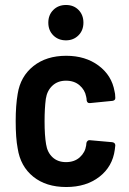

<svg xmlns="http://www.w3.org/2000/svg" viewBox="-20 -743 517 771"><path d="M51 -147Q43 -188 43 -257Q43 -320 51 -366Q62 -436 114 -477.5Q166 -519 246 -519Q323 -519 376 -479.5Q429 -440 440 -376Q441 -372 442 -366Q443 -360 443 -351V-349Q443 -340 432 -338L341 -329H339Q330 -329 328 -340Q328 -347 326 -355Q321 -382 299.5 -400.5Q278 -419 245 -419Q212 -419 190.5 -399Q169 -379 164 -346Q159 -308 159 -256Q159 -199 165 -164Q170 -131 191 -111.5Q212 -92 245 -92Q279 -92 300.5 -111.5Q322 -131 326 -159L327 -169Q328 -174 332 -177.5Q336 -181 341 -180L431 -172Q443 -170 443 -159L441 -142Q432 -74 379 -33Q326 8 246 8Q165 8 113.5 -33.5Q62 -75 51 -147ZM174 -652Q174 -683 194 -703Q214 -723 245 -723Q276 -723 295.5 -703Q315 -683 315 -652Q315 -621 295 -601Q275 -581 245 -581Q214 -581 194 -601Q174 -621 174 -652Z"/></svg>

Font: Barlow Semi Condensed SemiBold
Style: Regular
Weight: 600
Width: 4
Designer: Jeremy Tribby
Foundry: Tribby Type
Version: Version 1.408